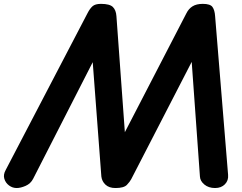

<svg xmlns="http://www.w3.org/2000/svg" viewBox="-40 -948 1219 968"><path d="M44 0Q23 0 5.5 -13Q-12 -26 -18.2 -46.8Q-24.5 -67.5 -11 -91.5L401.5 -882Q413 -904.5 426.5 -916.5Q440 -928.5 469 -928.5Q513 -928.5 529 -912.8Q545 -897 547 -866.5L589.5 -281.5L899.5 -880.5Q911 -904 930.8 -916.2Q950.5 -928.5 982.5 -928.5Q1020 -928.5 1031.2 -912.8Q1042.5 -897 1044.5 -866.5L1110 -66Q1112.5 -38 1094 -19Q1075.5 0 1044.5 0Q1011.5 0 990.2 -17.8Q969 -35.5 968 -58L926.5 -636L621.5 -44.5Q615 -32 599.8 -16Q584.5 0 542 0Q510 0 492 -16.8Q474 -33.5 471 -58L427.5 -634.5L127 -46.5Q114.5 -22 89.2 -11Q64 0 44 0Z"/></svg>

Font: Edu AU VIC WA NT Hand
Style: Bold
Weight: 700
Version: Version 1.001